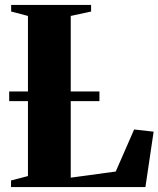

<svg xmlns="http://www.w3.org/2000/svg" viewBox="-20 -763 646 783"><path d="M25 0V-27L94 -45V-698L25.5 -716V-743H351.5V-716L268.5 -698V-38.5L452 -63.5L527 -235L606.5 -226L573 0ZM385.5 -390V-350.5H17.5V-390Z"/></svg>

Font: Merriweather 120pt ExtraBold
Style: Regular
Weight: 800
Version: Version 2.100